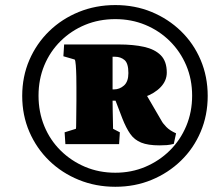

<svg xmlns="http://www.w3.org/2000/svg" viewBox="-20 -714 844 747"><path d="M231.4 -199.2 275.4 -212.9Q276.4 -215.8 276.4 -235.8Q276.4 -255.9 276.9 -280.8Q277.3 -305.7 277.3 -321.3V-375Q277.3 -392.6 276.9 -416.5Q276.4 -440.4 274.9 -460Q273.4 -479.5 270.5 -482.4L226.6 -495.1L229.5 -541H442.4Q499 -541 540.5 -531.7Q582 -522.5 605.5 -499Q628.9 -475.6 628.9 -431.6Q628.9 -400.4 605.5 -375.5Q582 -350.6 542 -336.4Q502 -322.3 451.2 -322.3H415V-366.2Q417 -366.2 419.9 -366.2Q422.9 -366.2 423.8 -366.2Q445.3 -366.2 462.4 -381.3Q479.5 -396.5 479.5 -429.7Q479.5 -467.8 464.4 -480.5Q449.2 -493.2 427.7 -493.2H418V-321.3Q418 -305.7 418.5 -282.2Q418.9 -258.8 419.4 -239.3Q419.9 -219.7 419.9 -212.9L446.3 -199.2L443.4 -153.3H234.4ZM600.6 -148.4Q555.7 -148.4 529.3 -159.2Q502.9 -169.9 486.8 -192.9Q470.7 -215.8 456.1 -252.9L425.8 -332L543 -356.4L608.4 -244.1Q613.3 -234.4 627 -220.2Q640.6 -206.1 665 -195.3L656.2 -154.3Q641.6 -150.4 628.9 -149.4Q616.2 -148.4 600.6 -148.4ZM428.7 12.7Q352.5 12.7 286.6 -14.2Q220.7 -41 171.4 -88.9Q122.1 -136.7 94.2 -201.2Q66.4 -265.6 66.4 -340.8Q66.4 -416 94.2 -480.5Q122.1 -544.9 171.4 -592.8Q220.7 -640.6 286.6 -667.5Q352.5 -694.3 428.7 -694.3Q504.9 -694.3 569.8 -667.5Q634.8 -640.6 684.1 -592.8Q733.4 -544.9 760.7 -480.5Q788.1 -416 788.1 -340.8Q788.1 -265.6 760.7 -201.2Q733.4 -136.7 684.1 -88.9Q634.8 -41 569.8 -14.2Q504.9 12.7 428.7 12.7ZM428.7 -42Q491.2 -42 545.4 -64.9Q599.6 -87.9 640.6 -128.4Q681.6 -168.9 704.6 -223.6Q727.5 -278.3 727.5 -341.8Q727.5 -405.3 704.6 -459.5Q681.6 -513.7 640.6 -554.2Q599.6 -594.7 545.4 -617.2Q491.2 -639.6 428.7 -639.6Q365.2 -639.6 311 -617.2Q256.8 -594.7 215.8 -554.2Q174.8 -513.7 152.3 -459.5Q129.9 -405.3 129.9 -341.8Q129.9 -278.3 152.3 -223.6Q174.8 -168.9 215.8 -128.4Q256.8 -87.9 311 -64.9Q365.2 -42 428.7 -42Z"/></svg>

Font: Crimson Pro Black
Style: Italic
Weight: 900
Italic angle: -12°
Designer: Jacques Le Bailly
Foundry: Baron von Fonthausen
Version: Version 1.003